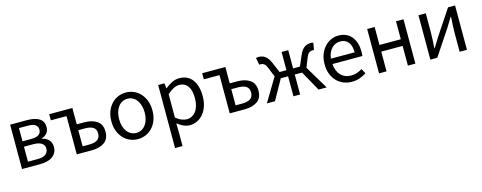

<svg xmlns="http://www.w3.org/2000/svg" viewBox="-30 -1163 5098 2032"><g transform="rotate(-15 2519.5 -146.5)"><path d="M82 0V-486H269Q309 -486 342 -479Q375 -472 398.5 -457.5Q422 -443 435 -419.5Q448 -396 448 -363Q448 -322 426.5 -296Q405 -270 367 -259V-256Q388 -251 406.5 -242Q425 -233 439 -219Q453 -205 461 -185Q469 -165 469 -139Q469 -103 454.5 -77Q440 -51 414.5 -33.5Q389 -16 354 -8Q319 0 277 0ZM163 -282H255Q316 -282 342 -301.5Q368 -321 368 -355Q368 -389 343 -408Q318 -427 261 -427H163ZM163 -59H268Q328 -59 357.5 -81Q387 -103 387 -144Q387 -181 356 -202Q325 -223 263 -223H163Z M682 0V-419H510V-486H764V-307H845Q932 -307 985 -270.5Q1038 -234 1038 -155Q1038 -74 985 -37Q932 0 845 0ZM764 -66H837Q958 -66 958 -155Q958 -201 928 -222Q898 -243 837 -243H764Z M1351 12Q1306 12 1265.5 -5Q1225 -22 1194 -54.5Q1163 -87 1144.5 -134.5Q1126 -182 1126 -242Q1126 -303 1144.5 -350.5Q1163 -398 1194 -431Q1225 -464 1265.5 -481Q1306 -498 1351 -498Q1396 -498 1436.5 -481Q1477 -464 1508 -431Q1539 -398 1557.5 -350.5Q1576 -303 1576 -242Q1576 -182 1557.5 -134.5Q1539 -87 1508 -54.5Q1477 -22 1436.5 -5Q1396 12 1351 12ZM1351 -56Q1382 -56 1408 -69.5Q1434 -83 1452.5 -107.5Q1471 -132 1481 -166Q1491 -200 1491 -242Q1491 -284 1481 -318.5Q1471 -353 1452.5 -378Q1434 -403 1408 -416.5Q1382 -430 1351 -430Q1320 -430 1294 -416.5Q1268 -403 1249.5 -378Q1231 -353 1221 -318.5Q1211 -284 1211 -242Q1211 -200 1221 -166Q1231 -132 1249.5 -107.5Q1268 -83 1294 -69.5Q1320 -56 1351 -56Z M1704 205V-486H1772L1779 -430H1782Q1815 -458 1854.5 -478Q1894 -498 1937 -498Q1984 -498 2020 -480.5Q2056 -463 2080 -430.5Q2104 -398 2116.5 -352.5Q2129 -307 2129 -250Q2129 -188 2112 -139.5Q2095 -91 2066 -57Q2037 -23 1999 -5.5Q1961 12 1919 12Q1885 12 1851.5 -3Q1818 -18 1784 -44L1786 41V205ZM1905 -57Q1935 -57 1960.5 -70.5Q1986 -84 2004.5 -108.5Q2023 -133 2033.5 -169Q2044 -205 2044 -250Q2044 -290 2037 -323Q2030 -356 2014.5 -379.5Q1999 -403 1974.5 -416Q1950 -429 1916 -429Q1885 -429 1853.5 -412Q1822 -395 1786 -363V-108Q1819 -80 1850 -68.5Q1881 -57 1905 -57Z M2358 0V-419H2186V-486H2440V-307H2521Q2608 -307 2661 -270.5Q2714 -234 2714 -155Q2714 -74 2661 -37Q2608 0 2521 0ZM2440 -66H2513Q2634 -66 2634 -155Q2634 -201 2604 -222Q2574 -243 2513 -243H2440Z M2765 0 2918 -256 2879 -352Q2862 -394 2845.5 -406Q2829 -418 2809 -418Q2804 -418 2801 -418Q2798 -418 2793 -416L2778 -493Q2791 -498 2807 -498Q2847 -498 2878 -476.5Q2909 -455 2935 -394L2981 -286H3056V-486H3129V-286H3204L3250 -394Q3276 -455 3307 -476.5Q3338 -498 3378 -498Q3394 -498 3406 -493L3392 -416Q3387 -418 3384 -418Q3381 -418 3376 -418Q3356 -418 3339 -406Q3322 -394 3305 -352L3267 -256L3420 0H3331L3209 -219H3129V0H3056V-219H2976L2854 0Z M3695 12Q3646 12 3603.5 -5.5Q3561 -23 3529.5 -55.5Q3498 -88 3480 -135Q3462 -182 3462 -242Q3462 -302 3480.5 -349.5Q3499 -397 3529.5 -430Q3560 -463 3599 -480.5Q3638 -498 3680 -498Q3726 -498 3762.5 -482Q3799 -466 3823.5 -436Q3848 -406 3861 -364Q3874 -322 3874 -270Q3874 -257 3873.5 -244.5Q3873 -232 3871 -223H3543Q3548 -145 3591.5 -99.5Q3635 -54 3705 -54Q3740 -54 3769.5 -64.5Q3799 -75 3826 -92L3855 -38Q3823 -18 3784 -3Q3745 12 3695 12ZM3542 -282H3802Q3802 -356 3770.5 -394.5Q3739 -433 3682 -433Q3656 -433 3632.5 -423Q3609 -413 3590 -393.5Q3571 -374 3558.5 -346Q3546 -318 3542 -282Z M3994 0V-486H4076V-289H4310V-486H4392V0H4310V-216H4076V0Z M4556 0V-486H4636V-284Q4636 -245 4633.5 -198.5Q4631 -152 4628 -105H4632Q4646 -128 4664.5 -157Q4683 -186 4696 -209L4880 -486H4957V0H4877V-202Q4877 -241 4879.5 -287.5Q4882 -334 4885 -382H4881Q4867 -359 4848.5 -329.5Q4830 -300 4817 -278L4632 0Z"/></g></svg>

Font: CV Source Sans
Style: Regular
Weight: 400
Designer: Paul D. Hunt
Foundry: Adobe Systems Incorporated
Version: Version 3.001